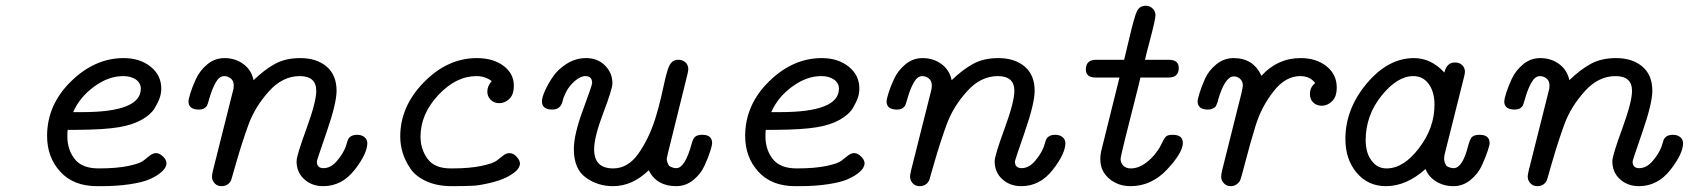

<svg xmlns="http://www.w3.org/2000/svg" viewBox="-20 -636 5814 661"><path d="M142.1 -168Q142.1 -274.9 224.1 -355.5Q306.2 -436 405.8 -436Q461.9 -436 498.5 -406.5Q535.2 -377 535.2 -331.1Q535.2 -315.9 530.5 -301Q525.9 -286.1 512.9 -264.2Q500 -242.2 468.5 -224.1Q437 -206.1 390.1 -198.2Q339.4 -189.5 244.1 -189H212.9Q211.9 -181.2 211.9 -166Q211.9 -121.1 237.1 -88.6Q262.2 -56.2 319.8 -56.2Q381.8 -56.2 421.9 -64.7Q461.9 -73.2 473.9 -83Q485.8 -92.8 496.3 -100.8Q506.8 -108.9 517.8 -108.9Q528.8 -108.9 541 -97.4Q553.2 -85.9 553.2 -73.2Q553.2 -67.4 548.6 -58.6Q543.9 -49.8 529.1 -38.3Q514.2 -26.9 491 -17.3Q467.8 -7.8 425.3 -1.5Q382.8 4.9 328.1 4.9H314Q232.9 4.9 187.5 -44.9Q142.1 -94.7 142.1 -168ZM231.9 -250H263.2Q464.8 -250 464.8 -330.6Q464.8 -350.1 448 -362.1Q431.2 -374 403.8 -374Q353 -374 303.5 -337.4Q253.9 -300.8 231.9 -250Z M628.9 -287.1Q628.9 -293.9 635.3 -314.9Q641.6 -335.9 654.8 -364.5Q668 -393.1 693.8 -414.6Q719.7 -436 752.9 -436Q790 -436 817.9 -415.5Q845.7 -395 853 -359.9Q890.1 -396 926.5 -416Q962.9 -436 1013.7 -436Q1069.8 -436 1104.2 -407Q1138.7 -377.9 1138.7 -323.2Q1138.7 -280.3 1104.7 -182.1Q1070.8 -84 1070.8 -80.1Q1070.8 -57.1 1093.8 -57.1Q1118.7 -57.1 1139.6 -81.5Q1160.6 -106 1169.9 -129.9L1177.7 -154.8Q1185.5 -171.9 1210 -171.9Q1224.1 -171.9 1233.9 -164.6Q1243.7 -157.2 1244.6 -144Q1244.6 -106.9 1200.7 -51Q1156.7 4.9 1092.8 4.9Q1053.7 4.9 1027.3 -19Q1001 -43 1001 -81.1Q1001 -100.1 1034.9 -192.6Q1068.8 -285.2 1068.8 -323.2Q1068.8 -374 1011.7 -374Q952.6 -374 905.3 -321Q857.9 -268.1 835.9 -208Q814 -147.9 795.4 -83.5Q776.9 -19 775.9 -16.1Q766.1 4.9 742.7 4.9Q728.5 4.9 719.7 -4.2Q710.9 -13.2 710 -24.9Q709 -31.7 712.9 -47.9L781.7 -321.8Q784.7 -330.6 784.7 -341.8Q784.7 -357.9 774.2 -366Q763.7 -374 752 -374Q734.9 -374 722.4 -351.6Q710 -329.1 702.1 -301.5Q694.3 -273.9 691.9 -271Q683.1 -258.8 666 -258.8H663.6Q628.9 -259.3 628.9 -287.1Z M1357.9 -166Q1357.9 -270 1439.5 -353Q1521 -436 1621.6 -436Q1677.7 -436 1713.4 -409.4Q1749 -382.8 1749 -340.8Q1749 -310.1 1733.4 -295.4Q1717.8 -280.8 1698.7 -280.8Q1680.7 -280.8 1669.2 -292.5Q1657.7 -304.2 1657.7 -320.8Q1657.7 -339.8 1672.9 -356.9Q1649.9 -374 1620.6 -374Q1549.8 -374 1488.8 -308.6Q1427.7 -243.2 1427.7 -165Q1427.7 -123 1451.7 -89.6Q1475.6 -56.2 1531.7 -56.2H1535.6Q1596.7 -56.2 1636.7 -64.7Q1676.8 -73.2 1689.2 -82.5Q1701.7 -91.8 1712.2 -100.3Q1722.7 -108.9 1733.9 -108.9Q1747.1 -108.9 1758.5 -96.4Q1770 -84 1770 -73.2Q1770 -58.1 1752.9 -43.9Q1724.1 -21 1679.9 -9.5Q1635.7 2 1609.4 3.4Q1583 4.9 1535.6 4.9Q1484.9 4.9 1447.8 -12Q1410.6 -28.8 1392.3 -56.4Q1374 -84 1366 -111.1Q1357.9 -138.2 1357.9 -166Z M1845.7 -287.1Q1845.7 -300.3 1856.2 -323.7Q1866.7 -347.2 1884 -372.6Q1901.4 -397.9 1931.9 -417Q1962.4 -436 1997.6 -436Q2037.6 -436 2063 -410.4Q2088.4 -384.8 2088.4 -349.1Q2088.4 -330.1 2056.9 -247.1Q2025.4 -164.1 2025.4 -122.1Q2025.4 -56.2 2090.8 -56.2Q2141.6 -56.2 2177.5 -106.7Q2213.4 -157.2 2235.8 -227.1Q2247.1 -263.2 2255.9 -301Q2264.6 -338.9 2269 -359.4Q2273.4 -379.9 2279.5 -397.9Q2285.6 -416 2294.2 -423.1Q2302.7 -430.2 2315.4 -430.2Q2330.6 -430.2 2340.1 -421.1Q2349.6 -412.1 2349.6 -397Q2349.6 -392.1 2344.7 -372.1L2279.8 -109.9Q2275.9 -93.8 2275.4 -89.8Q2275.4 -77.6 2283.7 -64.9Q2295.9 -57.1 2308.6 -57.1Q2338.4 -57.1 2361.8 -143.1Q2366.7 -161.1 2374.8 -166.5Q2382.8 -171.9 2397.5 -171.9H2398.4Q2431.6 -171.9 2431.6 -143.1Q2431.6 -136.2 2425 -115.2Q2418.5 -94.2 2405.5 -65.7Q2392.6 -37.1 2366.7 -16.1Q2340.8 4.9 2307.6 4.9Q2240.7 4.9 2213.4 -49.8Q2156.7 4.9 2090.8 4.9Q2090.3 4.9 2089.8 4.9Q2038.1 4.9 1996.8 -24.7Q1955.6 -54.2 1955.6 -123Q1955.6 -172.9 1987.1 -257.8Q2018.6 -342.8 2018.6 -350.1Q2018.6 -374 1995.6 -374Q1978.5 -374 1958.5 -356.9Q1939.5 -339.8 1929.4 -320.3Q1919.4 -300.8 1917 -288.3Q1914.6 -275.9 1906 -267.3Q1897.5 -258.8 1880.4 -258.8Q1845.7 -259.3 1845.7 -287.1Z M2545.4 -168Q2545.4 -274.9 2627.4 -355.5Q2709.5 -436 2809.1 -436Q2865.2 -436 2901.9 -406.5Q2938.5 -377 2938.5 -331.1Q2938.5 -315.9 2933.8 -301Q2929.2 -286.1 2916.3 -264.2Q2903.3 -242.2 2871.8 -224.1Q2840.3 -206.1 2793.5 -198.2Q2742.7 -189.5 2647.5 -189H2616.2Q2615.2 -181.2 2615.2 -166Q2615.2 -121.1 2640.4 -88.6Q2665.5 -56.2 2723.1 -56.2Q2785.2 -56.2 2825.2 -64.7Q2865.2 -73.2 2877.2 -83Q2889.2 -92.8 2899.7 -100.8Q2910.2 -108.9 2921.1 -108.9Q2932.1 -108.9 2944.3 -97.4Q2956.5 -85.9 2956.5 -73.2Q2956.5 -67.4 2951.9 -58.6Q2947.3 -49.8 2932.4 -38.3Q2917.5 -26.9 2894.3 -17.3Q2871.1 -7.8 2828.6 -1.5Q2786.1 4.9 2731.4 4.9H2717.3Q2636.2 4.9 2590.8 -44.9Q2545.4 -94.7 2545.4 -168ZM2635.3 -250H2666.5Q2868.2 -250 2868.2 -330.6Q2868.2 -350.1 2851.3 -362.1Q2834.5 -374 2807.1 -374Q2756.3 -374 2706.8 -337.4Q2657.2 -300.8 2635.3 -250Z M3032.2 -287.1Q3032.2 -293.9 3038.6 -314.9Q3044.9 -335.9 3058.1 -364.5Q3071.3 -393.1 3097.2 -414.6Q3123 -436 3156.2 -436Q3193.4 -436 3221.2 -415.5Q3249 -395 3256.3 -359.9Q3293.5 -396 3329.8 -416Q3366.2 -436 3417 -436Q3473.1 -436 3507.6 -407Q3542 -377.9 3542 -323.2Q3542 -280.3 3508.1 -182.1Q3474.1 -84 3474.1 -80.1Q3474.1 -57.1 3497.1 -57.1Q3522 -57.1 3543 -81.5Q3564 -106 3573.2 -129.9L3581.1 -154.8Q3588.9 -171.9 3613.3 -171.9Q3627.4 -171.9 3637.2 -164.6Q3647 -157.2 3647.9 -144Q3647.9 -106.9 3604 -51Q3560.1 4.9 3496.1 4.9Q3457 4.9 3430.7 -19Q3404.3 -43 3404.3 -81.1Q3404.3 -100.1 3438.2 -192.6Q3472.2 -285.2 3472.2 -323.2Q3472.2 -374 3415 -374Q3356 -374 3308.6 -321Q3261.2 -268.1 3239.3 -208Q3217.3 -147.9 3198.7 -83.5Q3180.2 -19 3179.2 -16.1Q3169.4 4.9 3146 4.9Q3131.8 4.9 3123 -4.2Q3114.3 -13.2 3113.3 -24.9Q3112.3 -31.7 3116.2 -47.9L3185.1 -321.8Q3188 -330.6 3188 -341.8Q3188 -357.9 3177.5 -366Q3167 -374 3155.3 -374Q3138.2 -374 3125.7 -351.6Q3113.3 -329.1 3105.5 -301.5Q3097.7 -273.9 3095.2 -271Q3086.4 -258.8 3069.3 -258.8H3066.9Q3032.2 -259.3 3032.2 -287.1Z M3718.3 -397Q3718.3 -430.2 3753.9 -430.2H3850.1Q3856.9 -460 3868.2 -505.9Q3885.3 -579.1 3894.3 -597.7Q3903.3 -616.2 3925.3 -616.2Q3938.5 -616.2 3948.2 -606.7Q3958 -597.2 3958 -583Q3958 -576.2 3952.6 -552.5Q3947.3 -528.8 3937.3 -491.5Q3927.2 -454.1 3921.9 -430.2H4003.9Q4038.1 -430.2 4038.1 -401.9Q4038.1 -369.1 4002.9 -369.1Q4002.4 -369.1 4002 -369.1H3906.2Q3902.3 -351.1 3884.8 -282.5Q3867.2 -213.9 3852.5 -154.5Q3837.9 -95.2 3837.9 -88.9Q3837.9 -74.7 3847.4 -65.4Q3856.9 -56.2 3873 -56.2Q3903.8 -56.2 3934.1 -82.5Q3964.4 -108.9 3981 -145Q3987.8 -160.2 3994.4 -166Q4001 -171.9 4015.1 -171.9H4017.1Q4052.2 -171.9 4052.2 -144Q4052.2 -110.8 3998.3 -53Q3944.3 4.9 3872.1 4.9Q3829.1 4.9 3798.6 -21Q3768.1 -46.9 3768.1 -87.9Q3768.1 -105 3772.9 -123L3834 -369.1H3752Q3718.3 -369.1 3718.3 -397Z M4103 -287.1Q4103 -293.9 4109.4 -314.9Q4115.7 -335.9 4128.4 -364.5Q4141.1 -393.1 4167.5 -414.6Q4193.8 -436 4227.1 -436Q4294.9 -436 4322.8 -375Q4377.9 -436 4458 -436Q4511.2 -436 4546.6 -408Q4582 -379.9 4582 -335Q4582 -302.7 4565.9 -287.4Q4549.8 -272 4530.8 -272Q4512.7 -272 4501.2 -283Q4489.7 -293.9 4489.7 -312Q4489.7 -335.9 4507.8 -350.1Q4489.7 -374 4456.1 -374Q4405.3 -374 4364 -321Q4322.8 -268.1 4303.2 -205.1Q4283.7 -142.1 4267.8 -80.1Q4252 -18.1 4248 -12.2Q4235.8 4.9 4216.8 4.9Q4202.6 4.9 4193.4 -5.1Q4184.1 -15.1 4184.1 -27.8Q4184.1 -35.6 4188 -51.8L4253.9 -314.9Q4258.8 -337.9 4258.8 -340.8Q4258.8 -356 4249.3 -364.5Q4239.7 -373 4228 -373Q4197.3 -373 4173.8 -293Q4172.9 -290 4172.9 -288.1Q4170.9 -282.2 4170.4 -281Q4169.9 -279.8 4167.5 -273.9Q4165 -268.1 4161.9 -266.1Q4158.7 -264.2 4152.8 -261.5Q4147 -258.8 4140.1 -258.8H4137.7Q4103 -259.3 4103 -287.1Z M4611.8 -157.2Q4611.8 -261.2 4685.3 -348.6Q4758.8 -436 4847.7 -436Q4906.7 -436 4952.6 -386.2Q4960.4 -420.9 4988.8 -420.9Q4989.3 -420.9 4989.7 -420.9Q5003.9 -420.9 5013.7 -411.9Q5023.4 -402.8 5023.4 -388.2Q5023.4 -384.3 5020.5 -372.1L4953.6 -105Q4951.7 -98.1 4951.7 -88.1Q4951.7 -78.1 4959.5 -64.9Q4971.7 -57.1 4984.9 -57.1Q5002 -57.1 5016.6 -84Q5026.4 -103 5033 -128.9Q5039.6 -154.8 5046.6 -163.3Q5053.7 -171.9 5074.7 -171.9Q5107.9 -171.9 5108.4 -143.1Q5108.4 -137.2 5101.6 -116.2Q5094.7 -95.2 5081.8 -66.7Q5068.8 -38.1 5042.7 -16.6Q5016.6 4.9 4983.6 4.9Q4950.7 4.9 4924.6 -11Q4898.4 -26.9 4887.7 -54.2Q4821.8 4.9 4751.5 4.9Q4689.5 4.9 4650.6 -41.3Q4611.8 -87.4 4611.8 -157.2ZM4681.6 -152.8Q4681.6 -131.8 4687.3 -111.8Q4692.9 -91.8 4709.7 -74Q4726.6 -56.2 4753.9 -56.2Q4812 -56.2 4865.2 -126Q4918.5 -195.8 4918.5 -274.9Q4918.5 -319.8 4898.7 -346.9Q4878.9 -374 4845.7 -374Q4790.5 -374 4736.1 -306.4Q4681.6 -238.8 4681.6 -152.8Z M5158.7 -287.1Q5158.7 -293.9 5165 -314.9Q5171.4 -335.9 5184.6 -364.5Q5197.8 -393.1 5223.6 -414.6Q5249.5 -436 5282.7 -436Q5319.8 -436 5347.7 -415.5Q5375.5 -395 5382.8 -359.9Q5419.9 -396 5456.3 -416Q5492.7 -436 5543.5 -436Q5599.6 -436 5634 -407Q5668.5 -377.9 5668.5 -323.2Q5668.5 -280.3 5634.5 -182.1Q5600.6 -84 5600.6 -80.1Q5600.6 -57.1 5623.5 -57.1Q5648.4 -57.1 5669.4 -81.5Q5690.4 -106 5699.7 -129.9L5707.5 -154.8Q5715.3 -171.9 5739.7 -171.9Q5753.9 -171.9 5763.7 -164.6Q5773.4 -157.2 5774.4 -144Q5774.4 -106.9 5730.5 -51Q5686.5 4.9 5622.6 4.9Q5583.5 4.9 5557.1 -19Q5530.8 -43 5530.8 -81.1Q5530.8 -100.1 5564.7 -192.6Q5598.6 -285.2 5598.6 -323.2Q5598.6 -374 5541.5 -374Q5482.4 -374 5435.1 -321Q5387.7 -268.1 5365.7 -208Q5343.8 -147.9 5325.2 -83.5Q5306.6 -19 5305.7 -16.1Q5295.9 4.9 5272.5 4.9Q5258.3 4.9 5249.5 -4.2Q5240.7 -13.2 5239.7 -24.9Q5238.8 -31.7 5242.7 -47.9L5311.5 -321.8Q5314.5 -330.6 5314.5 -341.8Q5314.5 -357.9 5304 -366Q5293.5 -374 5281.7 -374Q5264.6 -374 5252.2 -351.6Q5239.7 -329.1 5231.9 -301.5Q5224.1 -273.9 5221.7 -271Q5212.9 -258.8 5195.8 -258.8H5193.4Q5158.7 -259.3 5158.7 -287.1Z"/></svg>

Font: CMU Typewriter Text Variable Width
Style: Italic
Weight: 500
Italic angle: -14.04°
Version: Version 0.7.0